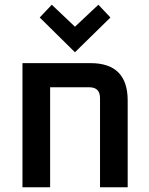

<svg xmlns="http://www.w3.org/2000/svg" viewBox="-20 -792 631 812"><path d="M75 0V-525H363Q520 -525 520 -367V0H403V-377Q403 -423 357 -423H192V0ZM148 -718 199 -772 297 -679 396 -772 447 -718 297 -571Z"/></svg>

Font: Oxanium ExtraLight SemiBold
Style: Regular
Weight: 600
Version: Version 2.000